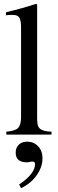

<svg xmlns="http://www.w3.org/2000/svg" viewBox="-20 -703 301 1003"><path d="M13 0V-15Q60 -19 75 -35Q90 -51 90 -92V-561Q90 -597 81 -611Q72 -625 48 -625Q42 -625 32.5 -625Q23 -625 11 -623V-639Q37 -645 57.5 -650.5Q78 -656 96.5 -661Q115 -666 132 -671.5Q149 -677 169 -683L174 -679V-87Q174 -66 176.5 -53Q179 -40 187.5 -32Q196 -24 210.5 -20Q225 -16 249 -15V0ZM80 261Q163 205 163 154Q163 141 149 141Q143 141 135.5 143Q128 145 120 145Q62 145 62 94Q62 68 78.5 52.5Q95 37 122 37Q156 37 179 61Q202 85 202 124Q202 169 172 212Q142 255 90 280Z"/></svg>

Font: STIXGeneralUnicodeRegular
Style: Regular
Weight: 400
Designer: MicroPress Inc., with final additions and corrections provided by Coen Hoffman, Elsevier (retired)
Version: Version 1.1.0